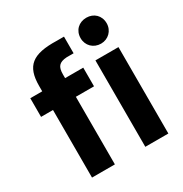

<svg xmlns="http://www.w3.org/2000/svg" viewBox="-169 -859 945 989"><g transform="rotate(-30 304.0 -364.0)"><path d="M95 -545V-513H24V-402H95V0H231V-402H339V-513H231V-535C231 -581 246 -599 292 -602H333V-701H290C147 -705 95 -664 95 -545ZM403 -651C403 -607 436 -574 481 -574C524 -574 558 -607 558 -651C558 -697 525 -728 481 -728C436 -728 403 -697 403 -651ZM412 0H549V-514H412Z"/></g></svg>

Font: Vanilla Cream ExtraBold
Style: Regular
Weight: 800
Designer: Jeremy Tribby, Jinavaṁso
Foundry: Tribby Type
Version: Version 1.422;Glyphs 3.1.2 (3151)